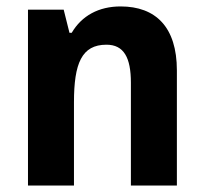

<svg xmlns="http://www.w3.org/2000/svg" viewBox="-20 -577 635 597"><path d="M355 -557C287 -557 234 -528 203 -475H196L178 -547H67V0H210V-259C210 -380 234 -438 311 -438C365 -438 387 -398 387 -320V0H530V-358C530 -493 464 -557 355 -557Z"/></svg>

Font: Noto Sans Thai Looped SemiCondensed
Style: Bold
Weight: 700
Width: 4
Designer: Sasikarn Vongin, Ben Mitchell
Foundry: The Fontpad Ltd
Version: Version 1.001